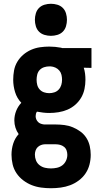

<svg xmlns="http://www.w3.org/2000/svg" viewBox="-20 -775 540 1018"><path d="M250 223Q224 223 198 219.5Q172 216 148 206.5Q124 197 103 181Q82 165 67.5 143.5Q53 122 47 96.5Q41 71 41 45Q41 15 50 -13.5Q59 -42 79 -64Q68 -79 62 -98Q56 -117 56 -136Q56 -162 65.5 -186.5Q75 -211 93 -230Q70 -254 60 -286.5Q50 -319 50 -352Q50 -377 54.5 -401.5Q59 -426 71.5 -447Q84 -468 103 -484.5Q122 -501 145 -511Q168 -521 192.5 -524.5Q217 -528 241 -528Q257 -528 272.5 -526.5Q288 -525 304 -522L310 -520H465V-415L424 -416Q429 -401 431 -384.5Q433 -368 433 -352Q433 -328 428 -303.5Q423 -279 410.5 -257.5Q398 -236 379 -219.5Q360 -203 337.5 -193.5Q315 -184 290.5 -180Q266 -176 241 -176Q225 -176 208.5 -178Q192 -180 176 -183Q172 -178 170.5 -171.5Q169 -165 169 -159Q169 -150 172.5 -142Q176 -134 182 -128Q188 -122 196.5 -119Q205 -116 214 -115H275Q298 -115 321.5 -112Q345 -109 366.5 -100Q388 -91 407 -77Q426 -63 438.5 -43Q451 -23 456 0Q461 23 461 46Q461 72 454.5 97.5Q448 123 433.5 144.5Q419 166 397.5 182Q376 198 352 207Q328 216 302 219.5Q276 223 250 223ZM241 -281Q255 -281 268.5 -285.5Q282 -290 291.5 -300.5Q301 -311 305 -324.5Q309 -338 309 -352Q309 -365 306 -378Q303 -391 294.5 -401Q286 -411 274 -416.5Q262 -422 249 -423H241Q227 -423 213.5 -418.5Q200 -414 190.5 -404Q181 -394 177.5 -380Q174 -366 174 -352Q174 -338 177.5 -324.5Q181 -311 190.5 -300.5Q200 -290 213.5 -285.5Q227 -281 241 -281ZM250 118Q266 118 282 114.5Q298 111 310.5 101.5Q323 92 330 77Q337 62 337 46Q337 34 333 22.5Q329 11 319.5 3.5Q310 -4 298.5 -7Q287 -10 275 -10H218Q208 -10 197.5 -6Q187 -2 179.5 5.5Q172 13 168.5 23.5Q165 34 165 45Q165 61 171 76Q177 91 190 101Q203 111 218.5 114.5Q234 118 250 118ZM250 -585Q233 -585 216 -590Q199 -595 187 -607Q175 -619 170 -636Q165 -653 165 -670Q165 -687 170 -704Q175 -721 187 -733Q199 -745 216 -750Q233 -755 250 -755Q267 -755 284 -750Q301 -745 313 -733Q325 -721 330 -704Q335 -687 335 -670Q335 -653 330 -636Q325 -619 313 -607Q301 -595 284 -590Q267 -585 250 -585Z"/></svg>

Font: Iosevka SS18 Extrabold
Style: Regular
Weight: 800
Monospace: yes
Designer: Belleve Invis
Foundry: Belleve Invis
Version: Version 25.1.1; ttfautohint (v1.8.4)